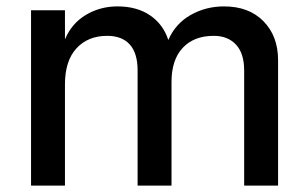

<svg xmlns="http://www.w3.org/2000/svg" viewBox="-20 -580 961 600"><path d="M77 -548H183V-457Q204 -507 248.5 -533.5Q293 -560 347 -560Q408 -560 449 -532Q490 -504 506 -455Q528 -506 575.5 -533Q623 -560 680 -560Q758 -560 803.5 -513.5Q849 -467 849 -392V0H743V-360Q743 -413 717.5 -440.5Q692 -468 648 -468Q586 -468 551 -430.5Q516 -393 516 -324V0H410V-360Q410 -414 385.5 -441Q361 -468 315 -468Q255 -468 219 -429Q183 -390 183 -316V0H77Z"/></svg>

Font: Application Medium
Style: Regular
Weight: 500
Designer: Wei Huang
Foundry: Wei Huang
Version: Version 0.012